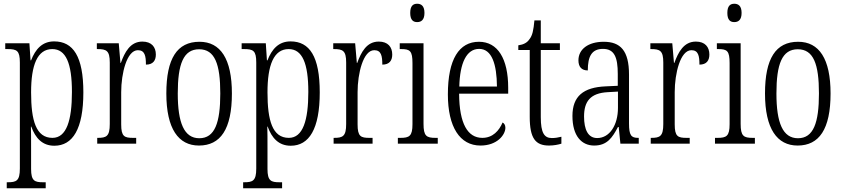

<svg xmlns="http://www.w3.org/2000/svg" viewBox="-20 -767 4498 1025"><path d="M16 238H224V206H210C165 206 146 199 146 135V24C146 -23 146 -63 145 -91H147C169 -30 206 11 270 11C368 11 425 -78 425 -274C425 -465 371 -546 269 -546C205 -546 169 -504 146 -445H143L137 -536H8V-505H20C70 -505 86 -497 86 -433V133C86 199 67 206 21 206H16ZM260 -31C172 -31 146 -124 146 -274C146 -419 179 -505 259 -505C332 -505 364 -429 364 -276C364 -124 335 -31 260 -31Z M499 0H707V-31H691C644 -31 627 -38 627 -103V-275C627 -375 657 -499 716 -499C753 -499 759 -469 759 -422C797 -422 812 -444 812 -476C812 -516 789 -545 740 -545C675 -545 646 -488 625 -431H623L614 -536H497V-505H500C548 -505 566 -497 566 -433V-105C566 -39 548 -31 501 -31H499Z M1042 10C1157 10 1218 -77 1218 -268C1218 -453 1157 -544 1045 -544C925 -544 868 -454 868 -268C868 -79 933 10 1042 10ZM1044 -29C963 -29 929 -111 929 -268C929 -425 959 -504 1043 -504C1127 -504 1156 -425 1156 -268C1156 -112 1127 -29 1044 -29Z M1278 238H1486V206H1472C1427 206 1408 199 1408 135V24C1408 -23 1408 -63 1407 -91H1409C1431 -30 1468 11 1532 11C1630 11 1687 -78 1687 -274C1687 -465 1633 -546 1531 -546C1467 -546 1431 -504 1408 -445H1405L1399 -536H1270V-505H1282C1332 -505 1348 -497 1348 -433V133C1348 199 1329 206 1283 206H1278ZM1522 -31C1434 -31 1408 -124 1408 -274C1408 -419 1441 -505 1521 -505C1594 -505 1626 -429 1626 -276C1626 -124 1597 -31 1522 -31Z M1761 0H1969V-31H1953C1906 -31 1889 -38 1889 -103V-275C1889 -375 1919 -499 1978 -499C2015 -499 2021 -469 2021 -422C2059 -422 2074 -444 2074 -476C2074 -516 2051 -545 2002 -545C1937 -545 1908 -488 1887 -431H1885L1876 -536H1759V-505H1762C1810 -505 1828 -497 1828 -433V-105C1828 -39 1810 -31 1763 -31H1761Z M2207 -649C2229 -649 2246 -661 2246 -698C2246 -735 2229 -747 2207 -747C2185 -747 2170 -735 2170 -698C2170 -661 2185 -649 2207 -649ZM2104 0H2317V-31H2306C2257 -31 2241 -40 2241 -106V-536H2114V-505H2122C2169 -505 2182 -495 2182 -430V-104C2182 -40 2165 -31 2117 -31H2104Z M2545 10C2635 10 2678 -48 2678 -85C2678 -100 2671 -109 2663 -113C2645 -70 2611 -31 2555 -31C2477 -31 2432 -106 2431 -267H2693V-298C2693 -454 2637 -544 2537 -544C2431 -544 2371 -451 2371 -263C2371 -89 2435 10 2545 10ZM2633 -305H2432C2435 -430 2470 -506 2538 -506C2606 -506 2632 -424 2633 -305Z M2911 10C2937 10 2961 5 2977 0V-37C2959 -33 2946 -30 2926 -30C2886 -30 2867 -57 2867 -142V-500H2969V-536H2867V-658H2833C2828 -606 2823 -578 2806 -557C2794 -539 2775 -529 2747 -525V-500H2808V-143C2808 -28 2839 10 2911 10Z M3152 10C3221 10 3249 -32 3279 -89H3283L3292 0H3390V-31H3387C3350 -31 3338 -44 3338 -108V-369C3338 -497 3292 -544 3203 -544C3120 -544 3068 -504 3068 -445C3068 -410 3085 -391 3118 -391C3118 -466 3139 -506 3199 -506C3260 -506 3278 -461 3278 -372V-309L3214 -306C3094 -301 3036 -253 3036 -148C3036 -41 3085 10 3152 10ZM3168 -30C3119 -30 3098 -76 3098 -145C3098 -225 3131 -270 3225 -275L3279 -278V-191C3279 -100 3235 -30 3168 -30Z M3454 0H3662V-31H3646C3599 -31 3582 -38 3582 -103V-275C3582 -375 3612 -499 3671 -499C3708 -499 3714 -469 3714 -422C3752 -422 3767 -444 3767 -476C3767 -516 3744 -545 3695 -545C3630 -545 3601 -488 3580 -431H3578L3569 -536H3452V-505H3455C3503 -505 3521 -497 3521 -433V-105C3521 -39 3503 -31 3456 -31H3454Z M3900 -649C3922 -649 3939 -661 3939 -698C3939 -735 3922 -747 3900 -747C3878 -747 3863 -735 3863 -698C3863 -661 3878 -649 3900 -649ZM3797 0H4010V-31H3999C3950 -31 3934 -40 3934 -106V-536H3807V-505H3815C3862 -505 3875 -495 3875 -430V-104C3875 -40 3858 -31 3810 -31H3797Z M4238 10C4353 10 4414 -77 4414 -268C4414 -453 4353 -544 4241 -544C4121 -544 4064 -454 4064 -268C4064 -79 4129 10 4238 10ZM4240 -29C4159 -29 4125 -111 4125 -268C4125 -425 4155 -504 4239 -504C4323 -504 4352 -425 4352 -268C4352 -112 4323 -29 4240 -29Z"/></svg>

Font: Noto Serif Bengali ExtraCondensed Light
Style: Regular
Weight: 300
Width: 2
Designer: Juan Bruce, Universal Thirst, Indian Type Foundry and the Monotype Design Team.
Foundry: Monotype Imaging Inc.
Version: Version 2.003